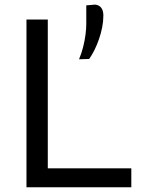

<svg xmlns="http://www.w3.org/2000/svg" viewBox="-20 -796 612 816"><path d="M92.5 0Q92.5 -59.5 92.5 -114.6Q92.5 -169.7 92.5 -235.5V-474.7Q92.5 -541.9 92.5 -597.6Q92.5 -653.3 92.5 -713H183.1Q183.1 -653.3 183.1 -597.6Q183.1 -541.9 183.1 -474.7V-249.4Q183.1 -183.6 183.1 -128.5Q183.1 -73.3 183.1 -13.9L149 -80.5H279.8Q337 -80.5 380.6 -80.5Q424.3 -80.5 461.7 -80.5Q499.1 -80.5 538.1 -80.5V0ZM315.9 -544.1Q326.6 -569 333.4 -596.5Q340.3 -623.9 343.5 -649.5Q346.7 -675 346.7 -694.2Q346.7 -714.5 346.7 -733.9Q346.7 -753.3 346.7 -773.2L383.6 -776.4Q400.8 -775.2 410 -763.2Q419.3 -751.3 419.3 -729.4Q419.3 -705.4 414.2 -679.7Q409.2 -654 400.5 -629.1Q391.9 -604.3 381.1 -582.7Q370.3 -561.2 359 -545.4Z"/></svg>

Font: Commissioner Thin
Style: Regular
Weight: 100
Designer: Kostas Bartsokas
Foundry: Kostas Bartsokas
Version: Version 1.001;gftools[0.9.23]